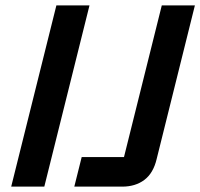

<svg xmlns="http://www.w3.org/2000/svg" viewBox="-20 -695 746 715"><path d="M21.7 0 190 -675H313.3L145 0ZM256.7 0 284.2 -110H441.7L582.5 -675H705.8L563.3 -102.5Q550.8 -50 517.5 -25Q484.2 0 435 0Z"/></svg>

Font: Funnel Sans SemiBold
Style: Italic
Weight: 600
Italic angle: -14.036°
Designer: NORD ID, Kristian Moeller
Foundry: Dicotype
Version: Version 1.000